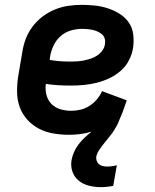

<svg xmlns="http://www.w3.org/2000/svg" viewBox="-20 -548 640 792"><path d="M396 224Q371 224 347 218Q323 212 305 197.5Q287 183 279 160.5Q271 138 275 113Q278 96 285.5 79Q293 62 304.5 47Q316 32 330 19Q344 6 358 -5Q335 2 311.5 5Q288 8 265 8Q232 8 200 2.5Q168 -3 141 -17Q114 -31 93 -54Q72 -77 61.5 -106Q51 -135 50.5 -167.5Q50 -200 55 -233L72 -333Q76 -360 86 -387Q96 -414 114 -438Q132 -462 156 -480Q180 -498 207 -509Q234 -520 262 -524Q290 -528 317 -528Q345 -528 372.5 -525Q400 -522 425.5 -513.5Q451 -505 473.5 -491Q496 -477 511 -455.5Q526 -434 529.5 -406.5Q533 -379 529 -351Q525 -325 512 -299.5Q499 -274 477.5 -255.5Q456 -237 430.5 -225Q405 -213 378.5 -206.5Q352 -200 325.5 -197.5Q299 -195 273 -195Q246 -195 220 -196.5Q194 -198 169 -202Q166 -179 171.5 -157Q177 -135 192 -119.5Q207 -104 228.5 -97.5Q250 -91 274 -91Q293 -91 312 -95.5Q331 -100 348.5 -111Q366 -122 379.5 -138Q393 -154 401 -172L503 -134Q497 -118 496 -114.5Q495 -111 492 -103Q489 -95 486.5 -87.5Q484 -80 480.5 -72.5Q477 -65 474 -57.5Q471 -50 468 -42.5Q465 -35 460.5 -27.5Q456 -20 452 -13Q448 -6 443 1Q438 8 432.5 14.5Q427 21 422 27.5Q417 34 411.5 40.5Q406 47 401 54Q396 61 391 68Q386 75 382.5 82.5Q379 90 377 98Q376 107 379 115.5Q382 124 388.5 129.5Q395 135 404 137Q413 139 423 139Q432 139 442 137.5Q452 136 462 134L447 219Q434 221 421.5 222.5Q409 224 396 224ZM272 -294Q286 -294 300 -295Q314 -296 328 -299Q342 -302 355.5 -306.5Q369 -311 381.5 -319.5Q394 -328 402.5 -340Q411 -352 413 -366Q415 -378 412 -388.5Q409 -399 401 -406Q393 -413 383.5 -417.5Q374 -422 362.5 -424.5Q351 -427 340 -428Q329 -429 318 -429Q295 -429 271.5 -422Q248 -415 230 -399Q212 -383 201.5 -361Q191 -339 187 -317L185 -301Q206 -297 228 -295.5Q250 -294 272 -294Z"/></svg>

Font: Iosevka Extended
Style: Bold Italic
Weight: 700
Width: 7
Italic angle: -9°
Monospace: yes
Designer: Belleve Invis
Foundry: Belleve Invis
Version: Version 32.5.0; ttfautohint (v1.8.4)